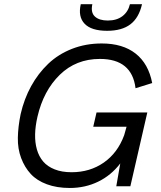

<svg xmlns="http://www.w3.org/2000/svg" viewBox="-20 -912 789 940"><path d="M504.4 -761.2Q427.2 -761.2 394.3 -795.7Q361.3 -830.1 375.5 -891.6H432.1Q423.3 -850.6 444.6 -831.1Q465.8 -811.5 507.8 -811.5Q551.3 -811.5 579.3 -832.8Q607.4 -854 616.2 -891.6H675.3Q660.2 -824.7 618.4 -793Q576.7 -761.2 504.4 -761.2ZM321.8 8.3Q258.3 8.3 209.5 -9.8Q160.6 -27.8 130.6 -60.3Q100.6 -92.8 83.5 -138.2Q66.4 -183.6 67.4 -237.8Q68.4 -292 81.1 -353.5Q98.1 -427.7 132.3 -490Q166.5 -552.2 215.8 -599.4Q265.1 -646.5 332.5 -672.9Q399.9 -699.2 478 -699.2Q581.1 -699.2 644 -649.7Q707 -600.1 725.1 -505.4L643.6 -480Q626 -623.5 469.2 -623.5Q352.1 -623.5 272.5 -545.7Q192.9 -467.8 163.6 -341.3Q152.8 -294.9 151.9 -254.9Q150.9 -214.8 160.6 -180.4Q170.4 -146 191.4 -121.3Q212.4 -96.7 247.6 -82.8Q282.7 -68.8 330.6 -68.8Q420.4 -68.8 488.3 -116.2Q556.2 -163.6 587.9 -250L599.6 -291.5H436.5L452.6 -361.3H701.2L618.2 0H549.3L568.8 -111.8Q523.9 -53.2 460.4 -22.5Q397 8.3 321.8 8.3Z"/></svg>

Font: HK Grotesk Medium Legacy Italic
Style: Regular
Weight: 500
Italic angle: -13°
Designer: Alfredo Marco Pradil
Foundry: Hanken Design Co.
Version: Version 2.022;PS 002.022;hotconv 1.0.88;makeotf.lib2.5.64775